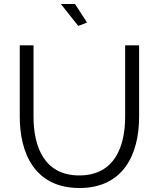

<svg xmlns="http://www.w3.org/2000/svg" viewBox="-20 -937 795 962"><path d="M285 -917 372 -807 416 -824 356 -917ZM378 5C596 5 677 -161 677 -352V-710H607V-352C607 -207 557 -58 377 -58C201 -58 148 -203 148 -352V-710H79V-352C79 -171 153 5 378 5Z"/></svg>

Font: FIGSv2-sans-serif
Style: Regular
Weight: 400
Designer: Matt McInerney, Pablo Impallari, Rodrigo Fuenzalida,Mirko Velimirovic
Foundry: Matt McInerney, Pablo Impallari, Rodrigo Fuenzalida
Version: Version 4.021;hotconv 1.0.109;makeotfexe 2.5.65596